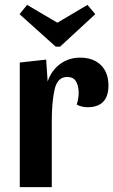

<svg xmlns="http://www.w3.org/2000/svg" viewBox="-20 -766 464 786"><path d="M192 -273V0H61V-510L169 -522L175 -432Q190 -477 225.5 -503.5Q261 -530 308 -530Q362 -530 393 -499.5Q424 -469 424 -416Q424 -372 402.5 -349.5Q381 -327 338 -327Q327 -327 314.5 -330Q302 -333 294 -338Q302 -362 302 -386Q302 -415 291 -433Q280 -451 255 -451Q215 -451 203.5 -399.5Q192 -348 192 -273ZM208 -575 60 -708 91 -746 215 -673 338 -746 370 -708 226 -575Z"/></svg>

Font: Sansita Medium
Style: Regular
Weight: 500
Designer: Pablo Cosgaya
Foundry: Omnibus-Type
Version: Version 1.006